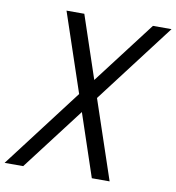

<svg xmlns="http://www.w3.org/2000/svg" viewBox="-119 -878 878 956"><g transform="rotate(10 319.5 -400.0)"><path d="M409 0 303 -316 62 0H-32L274 -402L140 -800H230L336 -484L577 -800H671L365 -398L499 0Z"/></g></svg>

Font: Victor Mono Thin Medium
Style: Italic
Weight: 500
Italic angle: -12°
Monospace: yes
Version: Version 1.561;gftools[0.9.30]